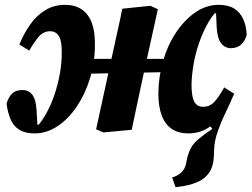

<svg xmlns="http://www.w3.org/2000/svg" viewBox="-20 -536 1039 793"><path d="M705 237 691 197Q712 191 727.5 177.5Q743 164 748 142L753 117Q760 90 770.5 72Q781 54 801.5 37Q822 20 857 -4L838 -27L912 -130L947 -149Q931 -111 916.5 -81Q902 -51 891.5 -25.5Q881 0 874 23.5Q867 47 865 72L863 114Q860 170 823 199.5Q786 229 705 237ZM123 15Q83 15 59 -0.5Q35 -16 23.5 -43.5Q12 -71 7 -108Q15 -135 30 -149.5Q45 -164 71 -164Q98 -165 113.5 -144.5Q129 -124 131 -80L135 -12L124 -20L151 -22L132 -12Q154 -36 173 -71Q192 -106 205.5 -146.5Q219 -187 227 -230.5Q235 -274 235 -315Q236 -366 223.5 -386.5Q211 -407 187 -407Q160 -407 141 -385.5Q122 -364 101 -327L60 -352Q78 -397 104.5 -434.5Q131 -472 167 -494Q203 -516 249 -516Q289 -516 317 -497.5Q345 -479 359 -442Q373 -405 372 -350Q372 -279 352 -213.5Q332 -148 297.5 -96.5Q263 -45 218 -15Q173 15 123 15ZM317 -231V-293H704V-239ZM407 11 377 -2 436 -273Q447 -323 455.5 -362.5Q464 -402 471.5 -435Q479 -468 485 -500L601 -512L632 -498L572 -226Q560 -170 548 -113.5Q536 -57 524 0ZM758 15Q717 15 689.5 -3.5Q662 -22 648 -59Q634 -96 634 -151Q635 -222 654.5 -287.5Q674 -353 709 -404.5Q744 -456 788.5 -486Q833 -516 883 -516Q923 -516 947.5 -500.5Q972 -485 984.5 -457.5Q997 -430 999 -392Q992 -367 976.5 -352.5Q961 -338 935 -337Q909 -337 893.5 -357Q878 -377 875 -422L872 -489L880 -482L854 -480L874 -489Q852 -466 833.5 -431Q815 -396 801 -355Q787 -314 779.5 -271Q772 -228 771 -186Q771 -136 783 -115Q795 -94 820 -95Q847 -95 866 -116Q885 -137 906 -175L947 -149Q929 -105 902 -67.5Q875 -30 839 -7.5Q803 15 758 15Z"/></svg>

Font: Source Serif 4 ExtraBold
Style: Italic
Weight: 800
Italic angle: -12°
Designer: Frank Grießhammer
Foundry: Adobe Systems Incorporated
Version: Version 4.004;hotconv 1.0.116;makeotfexe 2.5.65601